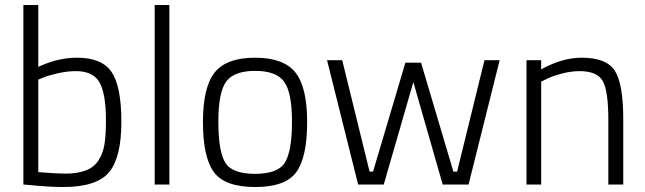

<svg xmlns="http://www.w3.org/2000/svg" viewBox="-20 -742 2595 772"><path d="M290 -510Q390 -510 429 -452Q468 -394 468 -251.5Q468 -109 418.5 -49.5Q369 10 234 10Q178 10 100 2L74 0V-722H134V-473Q212 -510 290 -510ZM134 -50Q204 -44 246.5 -44Q289 -44 323 -56Q357 -68 375.5 -96.5Q394 -125 400 -161.5Q406 -198 406 -258Q406 -364 380.5 -410Q355 -456 285 -456Q251 -456 213 -447.5Q175 -439 154 -430L134 -422Z M602 0V-722H661V0Z M796 -251Q796 -392 843.5 -451Q891 -510 1005.5 -510Q1120 -510 1167.5 -451Q1215 -392 1215 -251Q1215 -110 1171.5 -50Q1128 10 1006 10Q884 10 840 -50Q796 -110 796 -251ZM858 -253Q858 -134 885.5 -88.5Q913 -43 1005.5 -43Q1098 -43 1126 -89Q1154 -135 1154 -252.5Q1154 -370 1122.5 -413.5Q1091 -457 1006 -457Q921 -457 889.5 -414Q858 -371 858 -253Z M1295 -500H1356L1466 -52H1480L1610 -490H1673L1803 -52H1818L1928 -500H1989L1864 0H1760L1642 -412L1523 0H1420Z M2156 0H2097V-500H2156V-463Q2240 -510 2319 -510Q2419 -510 2452.5 -457Q2486 -404 2486 -263V0H2426V-260Q2426 -375 2404 -415.5Q2382 -456 2310 -456Q2275 -456 2236.5 -445.5Q2198 -435 2177 -424L2156 -414Z"/></svg>

Font: Titillium Web[RUS by Daymarius]
Style: Regular
Weight: 300
Designer: Cyrillization by Daymarius
Foundry: Cyrillization by Daymarius
Version: Version 1.002 September 12, 2018